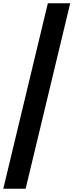

<svg xmlns="http://www.w3.org/2000/svg" viewBox="-30 -967 447 1168"><path d="M126 181H-10L261 -947H397Z"/></svg>

Font: Ulagadi Sans SemiBold
Style: Regular
Weight: 600
Designer: Ninad Kale (Devanagari), Jonny Pinhorn (Latin)
Foundry: Indian Type Foundry
Version: Version 3.01;March 29, 2020;FontCreator 12.0.0.2522 64-bit; 